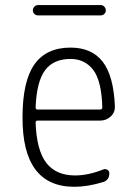

<svg xmlns="http://www.w3.org/2000/svg" viewBox="-20 -715 540 745"><path d="M253.9 -486.3Q187.5 -486.3 154.8 -442.4Q122.1 -398.4 118.2 -297.9Q118.2 -290 126 -290H368.2Q377 -290 377 -298.8Q374 -402.3 341.3 -444.3Q308.6 -486.3 253.9 -486.3ZM268.6 9.8Q66.4 9.8 67.4 -259.8Q67.4 -399.4 113.3 -464.8Q159.2 -530.3 253.9 -530.3Q335.9 -530.3 378.4 -475.6Q420.9 -420.9 425.8 -302.7Q426.8 -279.3 409.7 -263.2Q392.6 -247.1 369.1 -247.1H126Q118.2 -247.1 118.2 -238.3Q122.1 -131.8 159.7 -83Q197.3 -34.2 271.5 -34.2Q322.3 -34.2 380.9 -57.6Q388.7 -60.5 396.5 -56.2Q404.3 -51.8 404.3 -43Q404.3 -16.6 380.9 -8.8Q320.3 9.8 268.6 9.8ZM371.1 -695.3Q378.9 -695.3 384.8 -689Q390.6 -682.6 390.6 -674.8Q390.6 -667 384.8 -661.1Q378.9 -655.3 371.1 -655.3H127Q119.1 -655.3 113.3 -661.1Q107.4 -667 107.4 -674.8Q107.4 -682.6 113.3 -689Q119.1 -695.3 127 -695.3Z"/></svg>

Font: Rounded-X Mgen+ 2m light
Style: Regular
Weight: 200
Designer: [Source Han Sans]
Ryoko NISHIZUKA  (kana & ideographs); Paul D. Hunt (Latin, Greek & Cyrillic); Wenlong ZHANG  (bopomofo
Version: Version 1.059.20150602